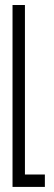

<svg xmlns="http://www.w3.org/2000/svg" viewBox="-20 -734 214 754"><path d="M77.9 -48.7H156.2V0H29.2V-714.3H77.9Z"/></svg>

Font: Marapfhont
Style: Book
Weight: 400
Version: Version 0.15